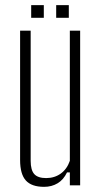

<svg xmlns="http://www.w3.org/2000/svg" viewBox="-20 -719 393 745"><path d="M151 6Q102.5 6 80.2 -18.8Q58 -43.5 58 -98V-600H99V-95Q99 -59 113 -43.5Q127 -28 159 -28Q191.5 -28 215.8 -45.5Q240 -63 251 -95V-600H291V0H251V-50H240Q226.5 -21.5 203.5 -7.8Q180.5 6 151 6ZM198 -650V-699H247V-650ZM101 -650V-699H150V-650Z"/></svg>

Font: Big Shoulders Text SC Thin
Style: Regular
Weight: 100
Designer: Patric King
Foundry: XO Type Co
Version: Version 2.002